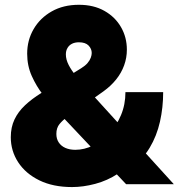

<svg xmlns="http://www.w3.org/2000/svg" viewBox="-20 -758 735 790"><path d="M276.4 11.7Q198.2 11.7 141.6 -16.1Q85 -43.9 54.7 -90.6Q24.4 -137.2 24.4 -193.4Q24.4 -234.4 39.6 -266.4Q54.7 -298.3 82.8 -324.7Q110.8 -351.1 149.4 -375L314.5 -477.5Q331.1 -487.8 340.3 -498.8Q349.6 -509.8 353.5 -520.5Q357.4 -531.2 357.4 -540Q357.4 -557.1 344.5 -570.6Q331.5 -584 304.7 -584Q288.1 -584 276.1 -577.9Q264.2 -571.8 257.6 -560.5Q251 -549.3 251 -534.2Q251 -513.2 262.5 -490.7Q273.9 -468.3 294.7 -443.1Q315.4 -418 342.8 -387.7L695.3 0H499L204.1 -312.5Q182.1 -335.9 156 -369.4Q129.9 -402.8 110.8 -445.1Q91.8 -487.3 91.8 -537.1Q91.8 -592.8 118.4 -638.4Q145 -684.1 192.9 -711.2Q240.7 -738.3 304.7 -738.3Q365.7 -738.3 409.9 -713.1Q454.1 -688 478 -646.2Q502 -604.5 502 -553.7Q502 -520 490.7 -489Q479.5 -458 458 -431.2Q436.5 -404.3 405.3 -381.8L254.9 -275.4Q237.8 -263.2 224.9 -247.6Q211.9 -231.9 211.9 -207Q211.9 -186.5 221.7 -171.9Q231.4 -157.2 249 -149.4Q266.6 -141.6 290 -141.6Q326.7 -141.6 363 -159.2Q399.4 -176.8 429.4 -208.7Q459.5 -240.7 477.8 -284.2Q496.1 -327.6 496.1 -378.9H651.4Q651.4 -315.9 638.2 -257.3Q625 -198.7 595.9 -150.1Q566.9 -101.6 519.5 -68.4L464.8 -43Q421.4 -14.6 371.8 -1.5Q322.3 11.7 276.4 11.7Z"/></svg>

Font: Inter 28pt Black
Style: Regular
Weight: 900
Designer: Rasmus Andersson
Foundry: rsms
Version: Version 4.001;git-66647c0bb